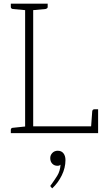

<svg xmlns="http://www.w3.org/2000/svg" viewBox="-20 -726 565 1047"><path d="M117 0V-706H161V-37H515V0ZM476 -24 483 -120Q484 -125 487 -127.5Q490 -130 494 -130H515V-37ZM39 0V-18Q39 -23 42 -26Q45 -29 49 -29L125 -37L130 0ZM130 -706 125 -670 49 -677Q45 -678 42 -680.5Q39 -683 39 -688V-706ZM240 -706V-688Q240 -683 236.5 -680.5Q233 -678 229 -677L153 -670L148 -706ZM265 301 259 295Q257 293 256 291.5Q255 290 255 288Q255 284 260 280Q276 258 292 232.5Q308 207 310 172Q307 175 303 176.5Q299 178 293 178Q276 178 265 166.5Q254 155 254 136Q254 120 265.5 108Q277 96 295 96Q315 96 326 110Q337 124 337 147Q337 189 317 230Q297 271 265 301Z"/></svg>

Font: Aleo ExtraLight
Style: Regular
Weight: 250
Designer: Alessio Laiso
Foundry: Alessio Laiso
Version: Version 2.001;gftools[0.9.29]